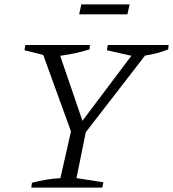

<svg xmlns="http://www.w3.org/2000/svg" viewBox="-20 -851 785 871"><path d="M122 0 125 -22Q190 -39 254 -43L302 -255L176 -602L91 -623L95 -647H388L386 -627Q323 -607 253 -598L354 -303L576 -598L465 -623L469 -647H745L743 -627Q694 -607 638 -599L369 -251L327 -43L449 -24L444 0ZM339 -786 349 -831H568L558 -786Z"/></svg>

Font: Piazzolla Light
Style: Italic
Weight: 300
Italic angle: -11.3°
Designer: Juan Pablo del Peral
Foundry: Huerta Tipografica
Version: Version 1.330